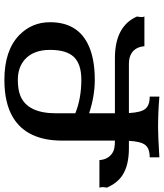

<svg xmlns="http://www.w3.org/2000/svg" viewBox="15 -787 743 871"><g transform="rotate(-90 386.5 -351.5)"><path d="M383.8 0Q313.5 -5.9 243.2 -5.9Q205.1 -5.9 108.4 0V-43.9Q148.4 -43.9 164.3 -64Q180.2 -84 183.1 -138.2H149.9Q71.3 -138.2 26.4 -168Q-8.3 -190.9 -29.3 -238.3Q-26.9 -249.5 -26.9 -258.3Q-26.9 -264.6 -29.3 -272H95.7Q97.7 -249 106.4 -235.4Q122.6 -209.5 151.4 -204.1Q164.6 -201.7 184.1 -201.7V-440.4Q184.1 -600.1 288.6 -663.6Q353.5 -703.1 460 -703.1Q593.3 -703.1 663.1 -635.3Q721.2 -578.1 721.2 -496.1Q721.2 -375 625 -325.7Q561.5 -293 460 -293Q385.7 -293 308.1 -318.8V-201.7H558.1Q703.1 -201.7 747.1 -101.6Q744.6 -88.4 744.6 -81.5Q744.6 -72.8 747.1 -67.9H612.3Q608.9 -107.9 581.1 -126Q562 -138.2 532.7 -138.2H309.1Q312 -84 327.9 -64Q343.8 -43.9 383.8 -43.9ZM460 -354Q530.8 -354 563.2 -387.5Q595.7 -420.9 595.7 -496.1Q595.7 -570.8 552.7 -609.9Q516.6 -642.1 460 -642.1Q417 -642.1 389.2 -631.3Q308.1 -599.6 308.1 -468.8V-381.3Q376 -354 460 -354Z"/></g></svg>

Font: Kelvinch
Style: Bold
Weight: 700
Designer: Paul James Miller
Foundry: High-Logic / Made with FontCreator
Version: Version 3.501;March 28, 2021;FontCreator 13.0.0.2683 64-bit